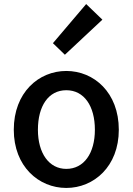

<svg xmlns="http://www.w3.org/2000/svg" viewBox="-20 -914 654 947"><path d="M300 -644 485 -817 405 -894 241 -701ZM307 13C443 13 566 -93 566 -274C566 -458 443 -564 307 -564C171 -564 48 -458 48 -274C48 -93 171 13 307 13ZM307 -81C222 -81 167 -158 167 -274C167 -391 219 -469 307 -469C395 -469 448 -391 448 -274C448 -158 394 -81 307 -81Z"/></svg>

Font: Spoqa Han Sans Neo Medium
Style: Regular
Weight: 500
Designer: [Spoqa Han Sans Neo] Dong-huui Kim  Younghwa Kang  Yujin Lee  [Noto Sans] Ryoko NISHIZUKA  (kana & ideographs); Paul D. 
Foundry: Spoqa (http://www.spoqa-han-sans.com)
Version: Version 1.000